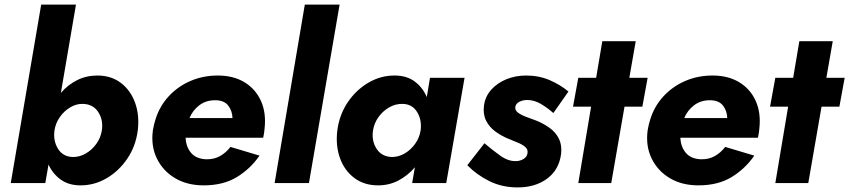

<svg xmlns="http://www.w3.org/2000/svg" viewBox="-20 -800 3711 839"><path d="M582 -230Q590 -296 570.5 -350.5Q551 -405 508.5 -437.5Q466 -470 405 -470Q357 -470 316.5 -449.5Q276 -429 246 -394L312 -780H160L27 0H178L192 -81Q210 -41 245 -15.5Q280 10 332 10Q393 10 446.5 -21.5Q500 -53 536.5 -107Q573 -161 582 -230ZM425 -230Q420 -198 401 -171.5Q382 -145 354.5 -129Q327 -113 296 -114Q254 -116 233 -150.5Q212 -185 218 -230Q223 -262 241.5 -288.5Q260 -315 287 -331Q314 -347 342 -346Q387 -345 409.5 -310Q432 -275 425 -230Z M808 -284Q822 -318 851 -340Q880 -362 920 -362Q959 -362 977 -339Q995 -316 996 -284ZM791 -198H1130Q1132 -209 1134 -219L1136 -237Q1144 -306 1120.5 -358.5Q1097 -411 1048.5 -440.5Q1000 -470 932 -470Q868 -470 813 -446.5Q758 -423 718 -380Q678 -337 660 -280Q656 -268 653 -255.5Q650 -243 648 -230Q639 -162 665.5 -107.5Q692 -53 745 -21.5Q798 10 870 10Q956 10 1015.5 -26.5Q1075 -63 1114 -120L987 -158Q968 -133 941.5 -118Q915 -103 880 -104Q837 -106 815 -132Q793 -158 791 -198Z M1312 -780 1180 0H1330L1464 -780Z M1454 -230Q1446 -164 1465.5 -109.5Q1485 -55 1528 -22.5Q1571 10 1632 10Q1681 10 1721.5 -11.5Q1762 -33 1793 -69L1781 0H1930L2010 -460H1859L1845 -376Q1827 -418 1792 -444Q1757 -470 1704 -470Q1643 -470 1589.5 -438.5Q1536 -407 1499.5 -353Q1463 -299 1454 -230ZM1610 -230Q1615 -262 1634 -288.5Q1653 -315 1681 -331Q1709 -347 1740 -346Q1782 -345 1803 -310Q1824 -275 1818 -230Q1813 -198 1794 -171.5Q1775 -145 1748.5 -129.5Q1722 -114 1693 -114Q1648 -115 1625.5 -150Q1603 -185 1610 -230Z M2097 -174 2022 -78Q2063 -36 2118.5 -8.5Q2174 19 2242 19Q2319 19 2371 -19.5Q2423 -58 2432 -128Q2436 -167 2422 -194.5Q2408 -222 2382.5 -240.5Q2357 -259 2326 -272Q2306 -280 2283 -288Q2260 -296 2244.5 -307Q2229 -318 2232 -334Q2235 -348 2250 -355.5Q2265 -363 2284 -363Q2314 -363 2342.5 -346.5Q2371 -330 2398 -306L2464 -400Q2428 -430 2381.5 -450Q2335 -470 2279 -470Q2233 -470 2193.5 -454Q2154 -438 2127.5 -409Q2101 -380 2095 -340Q2090 -301 2104 -273Q2118 -245 2144.5 -225.5Q2171 -206 2203 -193Q2222 -185 2242 -177Q2262 -169 2275 -158Q2288 -147 2285 -130Q2283 -115 2268 -105.5Q2253 -96 2234 -96Q2201 -95 2166.5 -119.5Q2132 -144 2097 -174Z M2612 -620 2585 -460H2507L2484 -334H2563L2507 0H2651L2709 -334H2787L2810 -460H2730L2758 -620Z M2970 -284Q2984 -318 3013 -340Q3042 -362 3082 -362Q3121 -362 3139 -339Q3157 -316 3158 -284ZM2953 -198H3292Q3294 -209 3296 -219L3298 -237Q3306 -306 3282.5 -358.5Q3259 -411 3210.5 -440.5Q3162 -470 3094 -470Q3030 -470 2975 -446.5Q2920 -423 2880 -380Q2840 -337 2822 -280Q2818 -268 2815 -255.5Q2812 -243 2810 -230Q2801 -162 2827.5 -107.5Q2854 -53 2907 -21.5Q2960 10 3032 10Q3118 10 3177.5 -26.5Q3237 -63 3276 -120L3149 -158Q3130 -133 3103.5 -118Q3077 -103 3042 -104Q2999 -106 2977 -132Q2955 -158 2953 -198Z M3473 -620 3446 -460H3368L3345 -334H3424L3368 0H3512L3570 -334H3648L3671 -460H3591L3619 -620Z"/></svg>

Font: Jost* 700 Bold Italic
Style: Bold Italic
Weight: 700
Italic angle: -10°
Version: Version 3.200; ttfautohint (v0.97) -l 8 -r 50 -G 200 -x 14 -